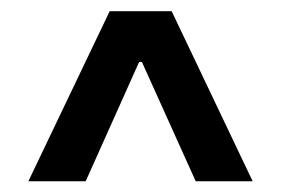

<svg xmlns="http://www.w3.org/2000/svg" viewBox="-20 -730 515 352"><path d="M443.2 -397.7H338.8L240.1 -616.5H235.1L137.1 -397.7H32L181.1 -709.5H294.7Z"/></svg>

Font: Riot Sans
Style: Bold
Weight: 600
Designer: Rasmus Andersson
Foundry: rsms
Version: Version 4.001